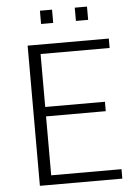

<svg xmlns="http://www.w3.org/2000/svg" viewBox="-59 -925 680 970"><g transform="rotate(-5 281.0 -440.5)"><path d="M467.8 -346.7H165V-47.9H521.5V0H103.5V-710.9H515.1V-663.1H165V-394.5H467.8ZM242.2 -814H180.7V-881.3H242.2ZM419.4 -814H357.4V-881.3H419.4Z"/></g></svg>

Font: Ufes Sans Light
Style: Regular
Weight: 200
Designer: Ricardo Esteves & Thais Bronze
Foundry: ProDesignUfes - Ricardo Esteves, Thais Bronze (This is a derivative work, based on Roboto family, by Christian Robertson
Version: Version 2.0